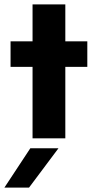

<svg xmlns="http://www.w3.org/2000/svg" viewBox="-23 -629 442 873"><path d="M125 0V-325H25V-441H125V-609H274V-441H374V-325H274V0ZM-3 224 115 45H243L109 224Z"/></svg>

Font: Teachers
Style: Bold
Weight: 700
Designer: Alfredo Marco Pradil, Chank Diesel
Version: Version 1.001